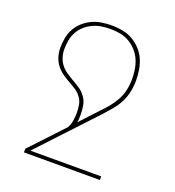

<svg xmlns="http://www.w3.org/2000/svg" viewBox="-135 -634 869 955"><g transform="rotate(20 300.0 -156.5)"><path d="M501 215H99V196L262 22Q272 4 275.5 -17Q279 -38 279 -59H300Q300 -48 299.5 -37Q299 -26 297 -16L385 -111Q405 -131 423 -153Q441 -175 454.5 -200.5Q468 -226 474 -254Q480 -282 480 -310Q480 -336 476 -361.5Q472 -387 462 -410.5Q452 -434 434.5 -453.5Q417 -473 395 -486Q373 -499 347.5 -504Q322 -509 296 -509Q272 -509 248 -505.5Q224 -502 202.5 -492Q181 -482 162.5 -466Q144 -450 132.5 -429Q121 -408 116.5 -384Q112 -360 112 -336Q112 -315 118.5 -294Q125 -273 138 -256.5Q151 -240 169 -228Q187 -216 205 -205H206Q227 -193 246 -180Q265 -167 278.5 -147.5Q292 -128 296 -105Q300 -82 300 -59H279Q279 -80 275.5 -100.5Q272 -121 260 -138Q248 -155 230.5 -167Q213 -179 194 -189Q173 -201 153.5 -214.5Q134 -228 119.5 -247Q105 -266 98 -289Q91 -312 91 -336Q91 -363 96 -389.5Q101 -416 114 -439Q127 -462 147.5 -480Q168 -498 192 -509Q216 -520 242.5 -524Q269 -528 296 -528Q324 -528 352.5 -522.5Q381 -517 405.5 -503Q430 -489 449.5 -468Q469 -447 480.5 -421Q492 -395 496.5 -366.5Q501 -338 501 -310Q501 -280 494.5 -250Q488 -220 474 -193Q460 -166 440.5 -143Q421 -120 401 -98L126 196H501Z"/></g></svg>

Font: Iosevka Thin Extended
Style: Regular
Weight: 100
Width: 7
Monospace: yes
Designer: Belleve Invis
Foundry: Belleve Invis
Version: Version 32.5.0; ttfautohint (v1.8.4)